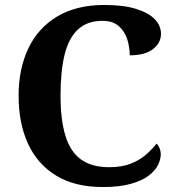

<svg xmlns="http://www.w3.org/2000/svg" viewBox="-20 -744 709 774"><path d="M394 10Q282 10 206.5 -36Q131 -82 93 -164.5Q55 -247 55 -358Q55 -466 94 -548.5Q133 -631 210.5 -677.5Q288 -724 401 -724Q477 -724 527.5 -708.5Q578 -693 603.5 -667Q629 -641 629 -608Q629 -571 596.5 -546Q564 -521 503 -521Q503 -554 493 -585.5Q483 -617 459 -638.5Q435 -660 393 -660Q331 -660 293.5 -624.5Q256 -589 240 -522Q224 -455 224 -358Q224 -262 243.5 -197.5Q263 -133 306 -101.5Q349 -70 420 -70Q472 -70 508 -84.5Q544 -99 569 -121Q594 -143 611 -165Q618 -159 623 -147Q628 -135 628 -122Q628 -101 616.5 -78Q605 -55 578 -35Q551 -15 506 -2.5Q461 10 394 10Z"/></svg>

Font: Noto Serif Myanmar
Style: Regular
Weight: 400
Designer: Ben Mitchell and the Monotype Design Team
Foundry: Monotype Imaging Inc.
Version: Version 2.106